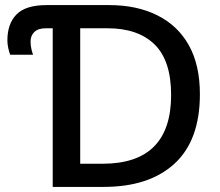

<svg xmlns="http://www.w3.org/2000/svg" viewBox="-20 -734 865 754"><path d="M187 0V-623H161Q130 -623 115 -608.5Q100 -594 100 -571Q100 -555 103.5 -540.5Q107 -526 110 -519H20Q16 -529 12.5 -545Q9 -561 9 -575Q9 -641 45 -677.5Q81 -714 163 -714H409Q517 -714 597.5 -674Q678 -634 721.5 -556.5Q765 -479 765 -364Q765 -183 665.5 -91.5Q566 0 387 0ZM383 -91Q652 -91 652 -361Q652 -496 587 -559.5Q522 -623 402 -623H295V-91Z"/></svg>

Font: Noto Sans Medium
Style: Regular
Weight: 500
Designer: Monotype Design Team
Foundry: Monotype Imaging Inc.
Version: Version 2.007